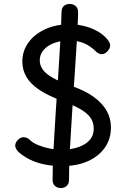

<svg xmlns="http://www.w3.org/2000/svg" viewBox="-20 -882 644 971"><path d="M523 -683Q537 -666 537 -654Q537 -642 530.5 -631.5Q524 -621 514.5 -614.5Q505 -608 495 -608Q488 -608 480 -611.5Q472 -615 466 -621Q438 -649 405.5 -663Q373 -677 329 -677Q286 -677 252.5 -664Q219 -651 200 -628.5Q181 -606 181 -577Q181 -552 196 -530.5Q211 -509 246 -489Q281 -469 340 -448Q408 -425 452.5 -393Q497 -361 519 -322.5Q541 -284 541 -238Q541 -179 510 -135Q479 -91 423.5 -66.5Q368 -42 293 -42Q245 -42 204.5 -50.5Q164 -59 131.5 -75Q99 -91 74 -113Q67 -120 62 -128.5Q57 -137 57 -145Q57 -156 63 -165.5Q69 -175 78.5 -181.5Q88 -188 99 -188Q110 -188 118.5 -183.5Q127 -179 138 -168Q151 -157 176 -147Q201 -137 231 -131Q261 -125 289 -125Q363 -125 408.5 -153Q454 -181 454 -231Q454 -261 439 -284.5Q424 -308 387.5 -329.5Q351 -351 286 -375Q222 -399 179 -427.5Q136 -456 114.5 -491.5Q93 -527 93 -571Q93 -624 123.5 -666.5Q154 -709 208 -734Q262 -759 331 -759Q371 -759 407 -750Q443 -741 473 -724Q503 -707 523 -683ZM291 -819Q291 -834 296.5 -843.5Q302 -853 311.5 -857.5Q321 -862 332 -862Q350 -862 362.5 -851.5Q375 -841 375 -819Q374 -763 369 -680.5Q364 -598 357.5 -502.5Q351 -407 344.5 -310Q338 -213 333.5 -125.5Q329 -38 329 27Q329 48 317 58.5Q305 69 288 69Q270 69 258 58.5Q246 48 246 27Q246 -38 250.5 -125.5Q255 -213 261.5 -310Q268 -407 274.5 -502.5Q281 -598 285.5 -680.5Q290 -763 291 -819Z"/></svg>

Font: Playpen Sans Deva
Style: Regular
Weight: 400
Designer: Pooja Saxena, Gunjan Panchal, Laura Meseguer, Veronika Burian, José Scaglione
Foundry: TypeTogether
Version: Version 2.000